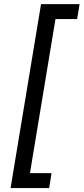

<svg xmlns="http://www.w3.org/2000/svg" viewBox="-20 -790 413 948"><path d="M32.2 138.7 182.6 -769.5H373L360.8 -695.8H253.9L127.9 64.9H234.4L222.7 138.7Z"/></svg>

Font: Inter 20pt
Style: Italic
Weight: 400
Italic angle: -9.3988°
Version: Version 4.001;git-66647c0bb